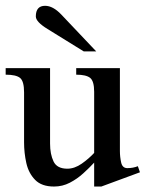

<svg xmlns="http://www.w3.org/2000/svg" viewBox="-22 -645 514 678"><path d="M472.2 -36.6 335.9 13.7H310.5V-70.8Q293.9 -52.7 272.2 -33Q250.5 -13.2 224.6 0.2Q198.7 13.7 168.9 13.7Q125 13.7 102.1 -9.8Q79.1 -33.2 71 -69.1Q63 -105 63 -142.1V-318.8Q63 -357.9 49.1 -369.6Q35.2 -381.3 -2 -381.3V-404.3H154.8V-138.2Q154.8 -100.6 167 -75Q179.2 -49.3 215.8 -49.3Q241.2 -49.3 266.4 -66.9Q291.5 -84.5 310.5 -105V-320.8Q310.5 -358.4 296.4 -369.9Q282.2 -381.3 247.1 -381.3V-404.3H401.4V-111.8Q401.4 -91.3 405.8 -71.3Q410.2 -51.3 427.7 -51.3Q447.8 -51.3 464.8 -58.1ZM317.9 -463.4H273.9L146 -542.5Q104.5 -567.9 104.5 -586.9Q104.5 -624.5 137.2 -624.5Q165 -624.5 194.3 -593.8Z"/></svg>

Font: Scheherazade New Medium
Style: Regular
Weight: 500
Designer: SIL International
Foundry: SIL International
Version: Version 4.000